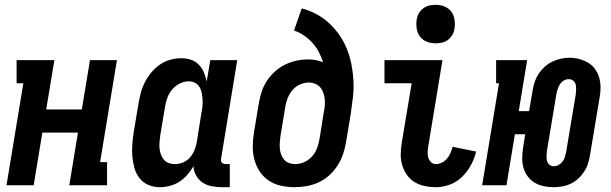

<svg xmlns="http://www.w3.org/2000/svg" viewBox="-20 -770 2540 798"><path d="M7 0 77 -424H49V-520H206L172 -315H320L354 -520H466L396 -96H425V0H268L304 -219H156L120 0Z M644 8Q619 8 596.5 -1.5Q574 -11 559.5 -30Q545 -49 538.5 -72.5Q532 -96 530 -121Q528 -146 530 -171.5Q532 -197 536 -222L556 -342Q560 -365 566 -387Q572 -409 583 -430Q594 -451 610 -470Q626 -489 646 -502.5Q666 -516 688.5 -522Q711 -528 734 -528Q755 -528 774 -521.5Q793 -515 806.5 -501Q820 -487 827.5 -469Q835 -451 839 -431L854 -520H966L899 -111Q898 -107 898.5 -102Q899 -97 902 -94Q905 -91 909.5 -89.5Q914 -88 918 -88H935V8H902Q881 8 860 4Q839 0 822.5 -11Q806 -22 795.5 -40Q785 -58 784 -79Q773 -60 758 -43Q743 -26 725 -14.5Q707 -3 686 2.5Q665 8 644 8ZM707 -88Q724 -88 741 -95Q758 -102 770 -116Q782 -130 788.5 -146.5Q795 -163 798 -180L817 -300Q820 -314 821.5 -328Q823 -342 822 -356Q821 -370 818.5 -383.5Q816 -397 809.5 -408Q803 -419 791 -425.5Q779 -432 765 -432Q746 -432 727.5 -423Q709 -414 696 -398.5Q683 -383 676 -364.5Q669 -346 666 -327L646 -207Q644 -193 643 -179.5Q642 -166 643 -153.5Q644 -141 648.5 -128.5Q653 -116 661 -106.5Q669 -97 681 -92.5Q693 -88 707 -88Z M1205 8Q1176 8 1148 2Q1120 -4 1097 -19.5Q1074 -35 1059 -58Q1044 -81 1037 -108Q1030 -135 1030.5 -164Q1031 -193 1036 -222L1056 -342Q1060 -366 1068 -390Q1076 -414 1090 -435Q1104 -456 1123.5 -473.5Q1143 -491 1166 -502Q1189 -513 1213 -518Q1237 -523 1262 -523Q1278 -523 1293.5 -520Q1309 -517 1323 -511Q1316 -533 1305 -554Q1294 -575 1278.5 -592Q1263 -609 1243.5 -622.5Q1224 -636 1202 -643L1234 -735Q1266 -727 1295.5 -711Q1325 -695 1348.5 -673Q1372 -651 1390.5 -624.5Q1409 -598 1421.5 -567Q1434 -536 1440.5 -503Q1447 -470 1449 -436Q1451 -402 1447 -367Q1443 -332 1438 -298L1418 -178Q1414 -153 1405.5 -128.5Q1397 -104 1382.5 -81.5Q1368 -59 1348 -41Q1328 -23 1304 -12Q1280 -1 1254.5 3.5Q1229 8 1205 8ZM1207 -88Q1226 -88 1245 -96.5Q1264 -105 1277.5 -120.5Q1291 -136 1298 -155Q1305 -174 1308 -193L1326 -305Q1329 -319 1330 -333Q1331 -347 1329.5 -360Q1328 -373 1323.5 -385.5Q1319 -398 1310.5 -407.5Q1302 -417 1289.5 -422Q1277 -427 1264 -427Q1245 -427 1227 -419Q1209 -411 1196 -396Q1183 -381 1176 -363Q1169 -345 1166 -327L1146 -207Q1144 -193 1143 -179.5Q1142 -166 1143 -153Q1144 -140 1148.5 -128Q1153 -116 1161 -106.5Q1169 -97 1181 -92.5Q1193 -88 1207 -88Z M1792 8Q1768 8 1744.5 3Q1721 -2 1702.5 -13.5Q1684 -25 1671 -43.5Q1658 -62 1651.5 -84Q1645 -106 1645.5 -130Q1646 -154 1650 -178L1691 -424H1578V-520H1819L1760 -162Q1758 -150 1757.5 -138Q1757 -126 1760 -115Q1763 -104 1771.5 -96Q1780 -88 1792 -88Q1804 -88 1817 -94.5Q1830 -101 1838.5 -111.5Q1847 -122 1852.5 -134.5Q1858 -147 1861 -160L1959 -140Q1952 -111 1937.5 -84Q1923 -57 1900.5 -35Q1878 -13 1849 -2.5Q1820 8 1792 8ZM1791 -590Q1771 -590 1753.5 -597Q1736 -604 1725.5 -618Q1715 -632 1712 -651Q1709 -670 1712 -689Q1714 -703 1721 -715Q1728 -727 1739.5 -735.5Q1751 -744 1764 -747Q1777 -750 1791 -750Q1810 -750 1827.5 -743Q1845 -736 1855.5 -722Q1866 -708 1869 -689Q1872 -670 1869 -651Q1867 -637 1860 -625Q1853 -613 1842 -604.5Q1831 -596 1817.5 -593Q1804 -590 1791 -590Z M2280 8Q2259 8 2238.5 3.5Q2218 -1 2201 -11.5Q2184 -22 2172.5 -38Q2161 -54 2155.5 -73Q2150 -92 2150.5 -113.5Q2151 -135 2154 -156L2163 -212H2120L2085 0H1984L2054 -424H2042V-520H2171L2136 -308H2179L2194 -396Q2197 -414 2203 -431.5Q2209 -449 2219.5 -464.5Q2230 -480 2244.5 -493Q2259 -506 2276 -514Q2293 -522 2311 -526Q2329 -530 2347 -530Q2368 -530 2388 -524.5Q2408 -519 2425 -509Q2442 -499 2453.5 -482.5Q2465 -466 2470.5 -447Q2476 -428 2476 -406.5Q2476 -385 2472 -364L2432 -124Q2429 -106 2423.5 -89Q2418 -72 2407.5 -56Q2397 -40 2382.5 -27Q2368 -14 2351 -6Q2334 2 2315.5 5Q2297 8 2280 8ZM2281 -79Q2292 -79 2302 -84.5Q2312 -90 2318.5 -99Q2325 -108 2328 -118Q2331 -128 2333 -138L2373 -378Q2374 -389 2374.5 -399.5Q2375 -410 2372.5 -419.5Q2370 -429 2362 -435Q2354 -441 2344 -441Q2333 -441 2323.5 -435.5Q2314 -430 2308 -421Q2302 -412 2298.5 -402Q2295 -392 2293 -382L2253 -142Q2252 -131 2251.5 -121Q2251 -111 2253.5 -101.5Q2256 -92 2263.5 -85.5Q2271 -79 2281 -79Z"/></svg>

Font: Iosevka Gothic
Style: Bold Italic
Weight: 700
Italic angle: -9°
Monospace: yes
Designer: Belleve Invis
Foundry: Belleve Invis
Version: Version 15.5.1; ttfautohint (v1.8.4)